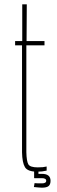

<svg xmlns="http://www.w3.org/2000/svg" viewBox="-20 -790 266 889"><path d="M153 5Q108 5 95.5 -16Q83 -37 82 -85V-580H50V-600H83V-770H104L103 -600H186V-580H102V-85Q103 -44 111 -29.5Q119 -15 155 -15Q171 -15 178.5 -16Q186 -17 196 -19V0Q174 5 153 5ZM174 79Q168 79 157.5 78Q147 77 137 76L140 58Q147 59 157.5 59Q168 59 174 59Q194 59 194 47Q194 35 174 35H139L138 34V-5H158V15H174Q214 15 214 47Q214 64 205 71.5Q196 79 174 79Z"/></svg>

Font: Big Shoulders Display Thin
Style: Regular
Weight: 100
Designer: Patric King
Foundry: XO Type Co
Version: Version 1.000; ttfautohint (v1.8.2)